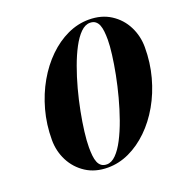

<svg xmlns="http://www.w3.org/2000/svg" viewBox="-136 -882 973 1015"><g transform="rotate(-20 350.5 -375.0)"><path d="M301.5 10Q230 10 178.5 -23.5Q127 -57 99.2 -111.2Q71.5 -165.5 71.5 -228.5Q71.5 -315 93.2 -394.2Q115 -473.5 153.2 -540.2Q191.5 -607 242 -656.2Q292.5 -705.5 351 -732.8Q409.5 -760 471.5 -760Q542.5 -760 594.2 -726.8Q646 -693.5 673.5 -639Q701 -584.5 701 -521.5Q701 -435 679.5 -355.8Q658 -276.5 619.8 -209.8Q581.5 -143 530.8 -93.8Q480 -44.5 421.5 -17.2Q363 10 301.5 10ZM301.5 -8Q328 -8 353.2 -33.5Q378.5 -59 401.2 -103Q424 -147 443.8 -202.5Q463.5 -258 479.5 -318Q495.5 -378 506.8 -436Q518 -494 524.2 -543.2Q530.5 -592.5 530.5 -625.5Q530.5 -651 528.2 -672.2Q526 -693.5 519.8 -709Q513.5 -724.5 501.8 -733.2Q490 -742 471.5 -742Q444.5 -742 419.2 -717Q394 -692 371.2 -649.2Q348.5 -606.5 328.8 -552.2Q309 -498 293 -438.5Q277 -379 265.8 -320.8Q254.5 -262.5 248.2 -211.5Q242 -160.5 242 -124.5Q242 -99.5 244.2 -78Q246.5 -56.5 252.8 -41Q259 -25.5 270.8 -16.8Q282.5 -8 301.5 -8Z"/></g></svg>

Font: Bodoni Moda ExtraBold
Style: Italic
Weight: 800
Italic angle: -13°
Version: Version 2.005